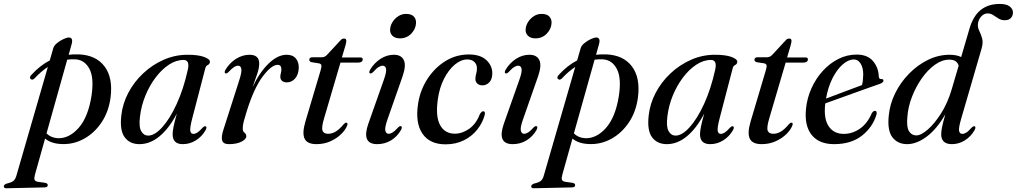

<svg xmlns="http://www.w3.org/2000/svg" viewBox="-106 -742 5301 1001"><path d="M74.5 -333.5Q62.5 -322 54 -330Q44.5 -339 59.5 -353.5Q102.5 -400.5 153.5 -427L172 -491.5Q176.5 -505.5 192.2 -518Q208 -530.5 225.5 -538.5Q243 -546.5 252.5 -546.5Q277 -546.5 267.5 -512L252 -456.5Q278 -459.5 305.5 -458.5Q395 -454.5 439.2 -395.5Q483.5 -336.5 470.5 -234.5Q461 -160.5 424 -104.8Q387 -49 332.5 -18.8Q278 11.5 216.5 9Q161.5 7.5 129 -19.5L76.5 167.5Q71.5 185.5 74 194.5Q76.5 203.5 93 206L128.5 211Q143 213.5 143 223Q143 235 126.5 235L-72 239.5Q-86 240 -86 229.5Q-86 221 -72.5 215.5Q-46.5 209.5 -36.5 201.5Q-26.5 193.5 -21 175.5L143.5 -393Q107.5 -369.5 74.5 -333.5ZM195 -21.5Q254 -19 303.8 -75Q353.5 -131 371 -242Q385 -334.5 361 -381.5Q337 -428.5 289.5 -432.5Q267 -434 244.5 -431L136.5 -46.5Q159.5 -23.5 195 -21.5Z M895.5 -122Q883.5 -75.5 886.2 -59.8Q889 -44 902.5 -44Q912 -44 923 -51Q934 -58 950.5 -76.5Q960.5 -86 966.5 -83.5Q974.5 -80 966 -63.5Q946.5 -29.5 914.8 -10Q883 9.5 847 9.5Q794 9.5 794 -42Q794 -57.5 799 -82.2Q804 -107 816 -150Q777 -74.5 727 -32.5Q677 9.5 621 9.5Q570.5 9.5 544 -26.5Q517.5 -62.5 526.5 -140Q533 -201 562.8 -257.8Q592.5 -314.5 640 -359.2Q687.5 -404 747 -430.2Q806.5 -456.5 872 -456.5Q928 -456.5 958.5 -445Q989 -433.5 988.5 -419.5Q987.5 -408 977.5 -403.2Q967.5 -398.5 964.5 -386.5ZM624 -136Q617 -81.5 630.2 -58.2Q643.5 -35 666.5 -35Q700.5 -35 740 -78.8Q779.5 -122.5 815.2 -200.2Q851 -278 873.5 -380Q884 -429.5 851 -429.5Q812 -429.5 774.2 -404.5Q736.5 -379.5 704.8 -337.2Q673 -295 651.8 -242.8Q630.5 -190.5 624 -136Z M1069 -359.5Q1061.5 -363.5 1069.5 -378.5Q1091.5 -414.5 1125 -435.5Q1158.5 -456.5 1195 -456.5Q1245.5 -456.5 1245.5 -410.5Q1245.5 -387 1234.5 -355.5Q1223.5 -324 1210.5 -287Q1246.5 -364 1294 -410.2Q1341.5 -456.5 1388.5 -456.5Q1421 -456.5 1437 -436.5Q1453 -416.5 1451.5 -385.5Q1449.5 -351.5 1431.8 -332Q1414 -312.5 1390 -312.5Q1373.5 -312.5 1364.5 -320.5Q1355.5 -328.5 1355.5 -341Q1355.5 -351 1358.2 -360.5Q1361 -370 1361 -379.5Q1361 -404 1341.5 -404Q1309.5 -404 1264 -343.8Q1218.5 -283.5 1181 -164Q1171 -131.5 1165.2 -110.5Q1159.5 -89.5 1159.5 -73Q1159.5 -56.5 1168.8 -50Q1178 -43.5 1178 -31Q1178 -16.5 1153 -3.5Q1128 9.5 1087.5 9.5Q1058 9.5 1052.2 -9.8Q1046.5 -29 1059.5 -68L1141.5 -324Q1155.5 -367.5 1152.2 -383.5Q1149 -399.5 1135 -399.5Q1126 -399.5 1114.5 -392.5Q1103 -385.5 1085 -366Q1075 -357 1069 -359.5Z M1558 -411.5 1517 -418Q1506.5 -421.5 1506.5 -431Q1506.5 -443.5 1524 -443.5H1572.5Q1587 -443.5 1598.5 -455.5L1669 -531.5Q1676.5 -541 1688 -541Q1699.5 -541 1699.5 -529Q1699.5 -521.5 1695 -505L1676.5 -442.5H1773Q1785 -442.5 1785 -432.5Q1785 -415.5 1759 -415.5H1669L1583 -123Q1569 -75.5 1575.8 -60Q1582.5 -44.5 1604.5 -44.5Q1625 -44.5 1644.5 -56.2Q1664 -68 1686 -94.5Q1693.5 -103 1699 -102.5Q1708 -102 1705 -90.5Q1697 -67 1674 -44Q1651 -21 1617.5 -5.8Q1584 9.5 1544 9.5Q1495.5 9.5 1482 -19.2Q1468.5 -48 1486 -107.5L1565.5 -375Q1571 -394 1569.5 -401.5Q1568 -409 1558 -411.5Z M1979 -542Q1953 -542 1939.5 -556Q1926 -570 1928 -590Q1929 -608.5 1940.2 -626.8Q1951.5 -645 1970 -657.2Q1988.5 -669.5 2011 -669.5Q2039 -669.5 2051.8 -655.5Q2064.5 -641.5 2063 -621Q2061.5 -591 2038 -566.5Q2014.5 -542 1979 -542ZM1913.5 -117.5Q1899 -76 1903 -60.2Q1907 -44.5 1920.5 -44.5Q1929.5 -44.5 1941 -51.5Q1952.5 -58.5 1969 -77Q1979 -87 1985 -84Q1993 -80.5 1984.5 -64Q1965 -30 1932.8 -10.2Q1900.5 9.5 1860.5 9.5Q1777 9.5 1814.5 -97.5L1894.5 -324Q1910 -367 1906.8 -383.2Q1903.5 -399.5 1889 -399.5Q1880 -399.5 1868.2 -392.5Q1856.5 -385.5 1839 -366Q1829 -357 1823 -359.5Q1815.5 -363 1823.5 -378.5Q1845.5 -414.5 1878.2 -435.5Q1911 -456.5 1947.5 -456.5Q1986 -456.5 1999.2 -428.8Q2012.5 -401 1993 -344.5Z M2330 -432Q2297.5 -432 2265.5 -405.5Q2233.5 -379 2209.2 -332Q2185 -285 2176.5 -223.5Q2164 -133.5 2188.8 -89.2Q2213.5 -45 2265.5 -45Q2303.5 -45 2340 -70.5Q2376.5 -96 2396 -147.5Q2406 -162.5 2413 -162Q2425.5 -161.5 2421 -142.5Q2410 -101.5 2382.5 -66.8Q2355 -32 2313 -10.8Q2271 10.5 2217 10.5Q2134 10.5 2096 -45.8Q2058 -102 2074 -203Q2085 -273 2122.8 -331Q2160.5 -389 2216.2 -423.5Q2272 -458 2338 -458Q2399.5 -458 2431 -427.5Q2462.5 -397 2460.5 -355Q2459 -326 2443.8 -311.5Q2428.5 -297 2409.5 -297Q2392.5 -297 2382.2 -306.5Q2372 -316 2372.5 -332Q2373 -345.5 2376.8 -358.2Q2380.5 -371 2380.5 -386.5Q2380.5 -406 2367.2 -419Q2354 -432 2330 -432Z M2685.5 -542Q2659.5 -542 2646 -556Q2632.5 -570 2634.5 -590Q2635.5 -608.5 2646.8 -626.8Q2658 -645 2676.5 -657.2Q2695 -669.5 2717.5 -669.5Q2745.5 -669.5 2758.2 -655.5Q2771 -641.5 2769.5 -621Q2768 -591 2744.5 -566.5Q2721 -542 2685.5 -542ZM2620 -117.5Q2605.5 -76 2609.5 -60.2Q2613.5 -44.5 2627 -44.5Q2636 -44.5 2647.5 -51.5Q2659 -58.5 2675.5 -77Q2685.5 -87 2691.5 -84Q2699.5 -80.5 2691 -64Q2671.5 -30 2639.2 -10.2Q2607 9.5 2567 9.5Q2483.5 9.5 2521 -97.5L2601 -324Q2616.5 -367 2613.2 -383.2Q2610 -399.5 2595.5 -399.5Q2586.5 -399.5 2574.8 -392.5Q2563 -385.5 2545.5 -366Q2535.5 -357 2529.5 -359.5Q2522 -363 2530 -378.5Q2552 -414.5 2584.8 -435.5Q2617.5 -456.5 2654 -456.5Q2692.5 -456.5 2705.8 -428.8Q2719 -401 2699.5 -344.5Z M2824 -333.5Q2812 -322 2803.5 -330Q2794 -339 2809 -353.5Q2852 -400.5 2903 -427L2921.5 -491.5Q2926 -505.5 2941.8 -518Q2957.5 -530.5 2975 -538.5Q2992.5 -546.5 3002 -546.5Q3026.5 -546.5 3017 -512L3001.5 -456.5Q3027.5 -459.5 3055 -458.5Q3144.5 -454.5 3188.8 -395.5Q3233 -336.5 3220 -234.5Q3210.5 -160.5 3173.5 -104.8Q3136.5 -49 3082 -18.8Q3027.5 11.5 2966 9Q2911 7.5 2878.5 -19.5L2826 167.5Q2821 185.5 2823.5 194.5Q2826 203.5 2842.5 206L2878 211Q2892.5 213.5 2892.5 223Q2892.5 235 2876 235L2677.5 239.5Q2663.5 240 2663.5 229.5Q2663.5 221 2677 215.5Q2703 209.5 2713 201.5Q2723 193.5 2728.5 175.5L2893 -393Q2857 -369.5 2824 -333.5ZM2944.5 -21.5Q3003.5 -19 3053.2 -75Q3103 -131 3120.5 -242Q3134.5 -334.5 3110.5 -381.5Q3086.5 -428.5 3039 -432.5Q3016.5 -434 2994 -431L2886 -46.5Q2909 -23.5 2944.5 -21.5Z M3645 -122Q3633 -75.5 3635.8 -59.8Q3638.5 -44 3652 -44Q3661.5 -44 3672.5 -51Q3683.5 -58 3700 -76.5Q3710 -86 3716 -83.5Q3724 -80 3715.5 -63.5Q3696 -29.5 3664.2 -10Q3632.5 9.5 3596.5 9.5Q3543.5 9.5 3543.5 -42Q3543.5 -57.5 3548.5 -82.2Q3553.5 -107 3565.5 -150Q3526.5 -74.5 3476.5 -32.5Q3426.5 9.5 3370.5 9.5Q3320 9.5 3293.5 -26.5Q3267 -62.5 3276 -140Q3282.5 -201 3312.2 -257.8Q3342 -314.5 3389.5 -359.2Q3437 -404 3496.5 -430.2Q3556 -456.5 3621.5 -456.5Q3677.5 -456.5 3708 -445Q3738.5 -433.5 3738 -419.5Q3737 -408 3727 -403.2Q3717 -398.5 3714 -386.5ZM3373.5 -136Q3366.5 -81.5 3379.8 -58.2Q3393 -35 3416 -35Q3450 -35 3489.5 -78.8Q3529 -122.5 3564.8 -200.2Q3600.5 -278 3623 -380Q3633.5 -429.5 3600.5 -429.5Q3561.5 -429.5 3523.8 -404.5Q3486 -379.5 3454.2 -337.2Q3422.5 -295 3401.2 -242.8Q3380 -190.5 3373.5 -136Z M3879 -411.5 3838 -418Q3827.5 -421.5 3827.5 -431Q3827.5 -443.5 3845 -443.5H3893.5Q3908 -443.5 3919.5 -455.5L3990 -531.5Q3997.5 -541 4009 -541Q4020.5 -541 4020.5 -529Q4020.5 -521.5 4016 -505L3997.5 -442.5H4094Q4106 -442.5 4106 -432.5Q4106 -415.5 4080 -415.5H3990L3904 -123Q3890 -75.5 3896.8 -60Q3903.5 -44.5 3925.5 -44.5Q3946 -44.5 3965.5 -56.2Q3985 -68 4007 -94.5Q4014.5 -103 4020 -102.5Q4029 -102 4026 -90.5Q4018 -67 3995 -44Q3972 -21 3938.5 -5.8Q3905 9.5 3865 9.5Q3816.5 9.5 3803 -19.2Q3789.5 -48 3807 -107.5L3886.5 -375Q3892 -394 3890.5 -401.5Q3889 -409 3879 -411.5Z M4463.5 -144.5Q4444 -79 4387.8 -34.8Q4331.5 9.5 4242.5 9.5Q4164.5 9.5 4126 -38.2Q4087.5 -86 4096 -173.5Q4101.5 -231 4124.8 -282.2Q4148 -333.5 4184.2 -373Q4220.5 -412.5 4265.5 -435Q4310.5 -457.5 4360 -457.5Q4416.5 -457.5 4445.2 -423.8Q4474 -390 4475.5 -344Q4476 -329 4489 -330Q4499.5 -330 4500 -322Q4500 -311.5 4480.5 -304.5Q4465.5 -299.5 4431 -287.2Q4396.5 -275 4353.8 -259.5Q4311 -244 4269 -229Q4227 -214 4197 -203Q4196.5 -200.5 4196 -197.5Q4188 -122 4214.8 -83Q4241.5 -44 4293 -44Q4338 -44 4377.2 -71.2Q4416.5 -98.5 4439 -151.5Q4447 -164.5 4455.5 -164Q4468 -163.5 4463.5 -144.5ZM4346 -432Q4317 -432 4287.5 -406.2Q4258 -380.5 4234.5 -334.5Q4211 -288.5 4200.5 -228Q4228.5 -238.5 4263.5 -251.8Q4298.5 -265 4332 -277.5Q4365.5 -290 4388 -298.5Q4394 -320 4394.5 -353.5Q4394.5 -388 4381.2 -410Q4368 -432 4346 -432Z M4975 -63.5Q4955.5 -29.5 4924 -10Q4892.5 9.5 4857 9.5Q4801 9.5 4801 -42Q4801 -57.5 4805.8 -80.8Q4810.5 -104 4822.5 -146Q4778 -69 4725.5 -29.8Q4673 9.5 4623.5 9.5Q4574.5 9.5 4547 -25.8Q4519.5 -61 4527.5 -138.5Q4533 -199 4561 -255.8Q4589 -312.5 4633.5 -358Q4678 -403.5 4732.5 -430Q4787 -456.5 4844.5 -456.5Q4882 -456.5 4905 -444.5L4948.5 -593Q4968 -659 5007.2 -690.2Q5046.5 -721.5 5106 -721.5Q5141 -721.5 5158 -708.5Q5175 -695.5 5175 -677Q5175 -659.5 5164.2 -648Q5153.5 -636.5 5132.5 -636.5Q5114.5 -636.5 5100.2 -645.2Q5086 -654 5072.5 -663Q5059 -672 5043 -672Q5023.5 -672 5008.8 -655.2Q4994 -638.5 4992 -614Q4991.5 -596.5 5000 -579.8Q5008.5 -563 5014.5 -541.2Q5020.5 -519.5 5011 -487L4904 -119Q4891.5 -75.5 4894.2 -59.8Q4897 -44 4911.5 -44Q4920.5 -44 4931.8 -50.8Q4943 -57.5 4959.5 -76.5Q4969.5 -86 4975.5 -83.5Q4983.5 -80 4975 -63.5ZM4624.5 -131.5Q4619.5 -79.5 4633.2 -57.8Q4647 -36 4671 -36Q4696 -36 4731.5 -67Q4767 -98 4801 -152Q4835 -206 4855.5 -275.5L4892 -399.5Q4888 -414 4876.5 -422.5Q4865 -431 4842.5 -431Q4805 -431 4767.8 -404.2Q4730.5 -377.5 4699.5 -333.2Q4668.5 -289 4648.2 -236.2Q4628 -183.5 4624.5 -131.5Z"/></svg>

Font: Fraunces 72pt
Style: Italic
Weight: 400
Italic angle: -16°
Version: Version 1.000;[b76b70a41]